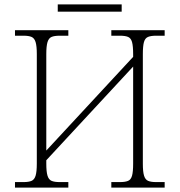

<svg xmlns="http://www.w3.org/2000/svg" viewBox="-20 -851 815 871"><path d="M48 0V-25H87Q110 -25 123 -30.5Q136 -36 141.5 -54Q147 -72 147 -109V-606Q147 -642 141.5 -660Q136 -678 123 -683.5Q110 -689 87 -689H48V-714H290V-689H251Q227 -689 214 -683.5Q201 -678 195.5 -660Q190 -642 190 -605V-168L584 -593V-605Q584 -642 579 -660Q574 -678 561 -683.5Q548 -689 524 -689H485V-714H727V-689H688Q665 -689 651.5 -683.5Q638 -678 633 -660Q628 -642 628 -605V-108Q628 -72 633.5 -54Q639 -36 652 -30.5Q665 -25 688 -25H727V0H485V-25H524Q548 -25 561 -30.5Q574 -36 579 -54Q584 -72 584 -109V-549L190 -124V-109Q190 -72 195.5 -54Q201 -36 214 -30.5Q227 -25 251 -25H290V0ZM242 -798V-831H532V-798Z"/></svg>

Font: Noto Serif ExtraLight
Style: Regular
Weight: 200
Designer: Monotype Design Team
Foundry: Monotype Imaging Inc.
Version: Version 2.015; ttfautohint (v1.8.4.7-5d5b)